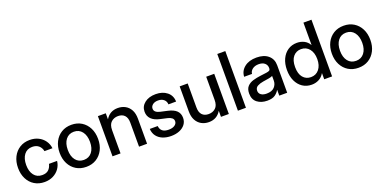

<svg xmlns="http://www.w3.org/2000/svg" viewBox="-14 -1516 4614 2315"><g transform="rotate(-20 2293.0 -358.0)"><path d="M278.8 11.7Q205.1 11.7 149.7 -22.5Q94.2 -56.6 63.5 -117.4Q32.7 -178.2 32.7 -256.8Q32.7 -336.4 63.7 -397.5Q94.7 -458.5 149.9 -492.9Q205.1 -527.3 278.8 -527.3Q340.3 -527.3 388.9 -503.2Q437.5 -479 467.8 -436.5Q498 -394 504.4 -339.4H401.9Q394 -382.8 362.8 -410.6Q331.5 -438.5 279.3 -438.5Q212.4 -438.5 174.8 -389.2Q137.2 -339.8 137.2 -256.8Q137.2 -174.8 174.8 -126Q212.4 -77.1 279.3 -77.1Q332.5 -77.1 361.3 -104.2Q390.1 -131.3 400.4 -176.8H504.4Q498.5 -123 468.3 -80.3Q438 -37.6 389.2 -12.9Q340.3 11.7 278.8 11.7Z M813.5 11.7Q739.7 11.7 684.1 -22.5Q628.4 -56.6 597.4 -117.2Q566.4 -177.7 566.4 -256.8Q566.4 -336.9 597.4 -397.7Q628.4 -458.5 684.1 -492.9Q739.7 -527.3 813.5 -527.3Q887.2 -527.3 942.6 -492.9Q998 -458.5 1029.1 -397.7Q1060.1 -336.9 1060.1 -256.8Q1060.1 -177.7 1029.1 -117.2Q998 -56.6 942.6 -22.5Q887.2 11.7 813.5 11.7ZM813.5 -77.1Q879.9 -77.1 918 -126Q956.1 -174.8 956.1 -256.8Q956.1 -339.8 917.7 -389.2Q879.4 -438.5 813.5 -438.5Q747.6 -438.5 709.2 -389.4Q670.9 -340.3 670.9 -256.8Q670.9 -174.3 709 -125.7Q747.1 -77.1 813.5 -77.1Z M1254.4 -296.9V0H1151.4V-515.6H1252.4V-438Q1305.2 -525.9 1408.2 -525.9Q1461.4 -525.9 1503.7 -502.7Q1545.9 -479.5 1570.3 -434.1Q1594.7 -388.7 1594.7 -321.3V0H1491.7V-308.6Q1491.7 -370.6 1461.9 -402.1Q1432.1 -433.6 1378.9 -433.6Q1326.2 -433.6 1290.3 -401.1Q1254.4 -368.7 1254.4 -296.9Z M1901.9 12.2Q1842.8 12.2 1795.4 -6.8Q1748 -25.9 1719 -63.5Q1689.9 -101.1 1686.5 -156.7H1788.1Q1796.9 -69.8 1899.9 -69.8Q1948.7 -69.8 1977.3 -89.8Q2005.9 -109.9 2005.9 -140.6Q2005.9 -167 1985.4 -182.9Q1964.8 -198.7 1931.6 -206.1L1846.2 -225.1Q1698.2 -257.3 1698.2 -372.6Q1698.2 -440.9 1752.7 -483.9Q1807.1 -526.9 1895.5 -526.9Q1982.9 -526.9 2039.3 -481.7Q2095.7 -436.5 2097.7 -358.4H1999Q1998.5 -396 1970.7 -420.7Q1942.9 -445.3 1897 -445.3Q1853 -445.3 1827.1 -424.8Q1801.3 -404.3 1801.3 -374.5Q1801.3 -348.1 1821 -332Q1840.8 -315.9 1875.5 -308.1L1963.4 -288.6Q2038.6 -272 2074.2 -237.3Q2109.9 -202.6 2109.9 -146.5Q2109.9 -97.2 2082.8 -61.8Q2055.7 -26.4 2008.8 -7.1Q1961.9 12.2 1901.9 12.2Z M2387.2 10.3Q2334.5 10.3 2292.2 -12.9Q2250 -36.1 2225.3 -81.5Q2200.7 -127 2200.7 -194.3V-515.6H2303.7V-207Q2303.7 -145 2333.5 -113.5Q2363.3 -82 2417 -82Q2469.2 -82 2505.1 -114.5Q2541 -147 2541 -218.8V-515.6H2644V0H2543V-77.6Q2490.2 10.3 2387.2 10.3Z M2863.3 -727.5V0H2760.3V-727.5Z M3136.7 8.3Q3059.6 8.3 3008.8 -31Q2958 -70.3 2958 -147.5Q2958 -206.1 2987.1 -237.5Q3016.1 -269 3062.7 -282.7Q3109.4 -296.4 3161.6 -302.7Q3210 -308.6 3238.3 -312.5Q3266.6 -316.4 3278.6 -324.2Q3290.5 -332 3290.5 -351.1V-355.5Q3290.5 -393.1 3263.2 -417.2Q3235.8 -441.4 3186.5 -441.4Q3137.2 -441.4 3106 -417.7Q3074.7 -394 3071.8 -358.4H2970.7Q2974.1 -432.1 3032.7 -479Q3091.3 -525.9 3188 -525.9Q3283.2 -525.9 3337.9 -479Q3392.6 -432.1 3392.6 -353.5V0H3291V-73.2H3289.1Q3272.9 -42 3238 -16.8Q3203.1 8.3 3136.7 8.3ZM3157.7 -74.7Q3226.1 -74.7 3258.5 -110.1Q3291 -145.5 3291 -192.9V-253.4Q3280.8 -245.1 3244.6 -238.5Q3208.5 -231.9 3167.5 -226.1Q3125 -219.7 3092.8 -202.1Q3060.5 -184.6 3060.5 -145.5Q3060.5 -112.3 3086.7 -93.5Q3112.8 -74.7 3157.7 -74.7Z M3707 10.3Q3639.6 10.3 3589.4 -23.7Q3539.1 -57.6 3511.2 -117.9Q3483.4 -178.2 3483.4 -257.8Q3483.4 -337.4 3511.5 -397.7Q3539.6 -458 3589.8 -491.9Q3640.1 -525.9 3706.5 -525.9Q3756.8 -525.9 3798.3 -504.9Q3839.8 -483.9 3864.7 -440.9H3865.7V-727.5H3968.8V0H3867.7V-78.6H3866.7Q3840.8 -33.7 3799.1 -11.7Q3757.3 10.3 3707 10.3ZM3728 -78.6Q3793.9 -78.6 3833.3 -127.7Q3872.6 -176.8 3872.6 -257.8Q3872.6 -339.4 3833.3 -388.4Q3793.9 -437.5 3728 -437.5Q3665.5 -437.5 3626.7 -391.4Q3587.9 -345.2 3587.9 -257.8Q3587.9 -170.4 3626.7 -124.5Q3665.5 -78.6 3728 -78.6Z M4306.6 11.7Q4232.9 11.7 4177.2 -22.5Q4121.6 -56.6 4090.6 -117.2Q4059.6 -177.7 4059.6 -256.8Q4059.6 -336.9 4090.6 -397.7Q4121.6 -458.5 4177.2 -492.9Q4232.9 -527.3 4306.6 -527.3Q4380.4 -527.3 4435.8 -492.9Q4491.2 -458.5 4522.2 -397.7Q4553.2 -336.9 4553.2 -256.8Q4553.2 -177.7 4522.2 -117.2Q4491.2 -56.6 4435.8 -22.5Q4380.4 11.7 4306.6 11.7ZM4306.6 -77.1Q4373 -77.1 4411.1 -126Q4449.2 -174.8 4449.2 -256.8Q4449.2 -339.8 4410.9 -389.2Q4372.6 -438.5 4306.6 -438.5Q4240.7 -438.5 4202.4 -389.4Q4164.1 -340.3 4164.1 -256.8Q4164.1 -174.3 4202.1 -125.7Q4240.2 -77.1 4306.6 -77.1Z"/></g></svg>

Font: Inter Display Medium
Style: Regular
Weight: 500
Designer: Rasmus Andersson
Foundry: rsms
Version: Version 4.001;git-9221beed3